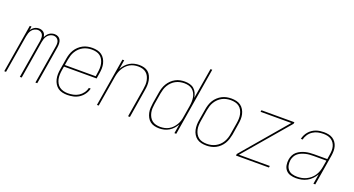

<svg xmlns="http://www.w3.org/2000/svg" viewBox="-47 -1337 3594 1947"><g transform="rotate(20 1750.0 -363.5)"><path d="M16 0 102 -520H121L114 -477Q121 -489 130.5 -498.5Q140 -508 151.5 -515Q163 -522 175.5 -525Q188 -528 201 -528Q215 -528 228.5 -523.5Q242 -519 252 -510Q262 -501 267 -488Q272 -475 274 -461Q280 -475 289.5 -488Q299 -501 311.5 -510Q324 -519 339 -523.5Q354 -528 369 -528Q390 -528 407.5 -518.5Q425 -509 433.5 -491.5Q442 -474 442.5 -453Q443 -432 440 -412L372 0H352L421 -415Q424 -432 423.5 -449Q423 -466 415.5 -480Q408 -494 394 -502Q380 -510 363 -510Q345 -510 327.5 -501Q310 -492 298 -477Q286 -462 280 -444Q274 -426 271 -408L204 0H184L253 -415Q255 -432 254.5 -449Q254 -466 247 -480Q240 -494 225.5 -502Q211 -510 194 -510Q177 -510 159 -501Q141 -492 129.5 -477Q118 -462 112 -444Q106 -426 103 -408L35 0Z M697 8Q670 8 643.5 2Q617 -4 596.5 -19Q576 -34 562.5 -56.5Q549 -79 543 -104.5Q537 -130 537.5 -158Q538 -186 543 -213L563 -333Q567 -358 575 -383.5Q583 -409 597 -432Q611 -455 631.5 -474Q652 -493 676 -505.5Q700 -518 726 -523Q752 -528 777 -528Q804 -528 830.5 -522Q857 -516 877.5 -501Q898 -486 911.5 -463.5Q925 -441 931 -415Q937 -389 936 -361.5Q935 -334 930 -307L921 -251H569L562 -210Q558 -186 557 -161Q556 -136 561 -113Q566 -90 577.5 -69.5Q589 -49 607.5 -35.5Q626 -22 649.5 -16Q673 -10 697 -10Q726 -10 755.5 -16Q785 -22 811 -38Q837 -54 855.5 -79.5Q874 -105 880 -134H900Q893 -102 873 -73Q853 -44 824 -25Q795 -6 762 1Q729 8 697 8ZM572 -269H905L911 -310Q915 -334 916 -359Q917 -384 912 -407Q907 -430 896 -450.5Q885 -471 866.5 -485Q848 -499 824.5 -504.5Q801 -510 776 -510Q753 -510 729.5 -505Q706 -500 684 -488.5Q662 -477 644 -459.5Q626 -442 613 -420.5Q600 -399 593 -376Q586 -353 582 -330Z M1016 0 1102 -520H1121L1105 -420Q1118 -445 1137 -466Q1156 -487 1180 -501.5Q1204 -516 1230.5 -522Q1257 -528 1283 -528Q1309 -528 1334.5 -521.5Q1360 -515 1379 -499Q1398 -483 1409 -460Q1420 -437 1424.5 -412Q1429 -387 1428 -360.5Q1427 -334 1422 -307L1372 0H1352L1403 -310Q1407 -334 1408.5 -358Q1410 -382 1405.5 -405Q1401 -428 1391 -448.5Q1381 -469 1363.5 -483.5Q1346 -498 1323.5 -504Q1301 -510 1277 -510Q1254 -510 1231 -505Q1208 -500 1187 -488Q1166 -476 1149 -458Q1132 -440 1120 -419.5Q1108 -399 1101 -376.5Q1094 -354 1090 -331L1035 0Z M1689 8Q1661 8 1635.5 1.5Q1610 -5 1590.5 -20.5Q1571 -36 1559 -58.5Q1547 -81 1541.5 -106.5Q1536 -132 1537.5 -159Q1539 -186 1543 -213L1563 -333Q1567 -358 1575 -383Q1583 -408 1597 -431Q1611 -454 1630.5 -473Q1650 -492 1674 -505Q1698 -518 1723.5 -523Q1749 -528 1774 -528Q1802 -528 1828.5 -521Q1855 -514 1874 -497Q1893 -480 1904 -456Q1915 -432 1919 -405L1974 -735H1993L1872 0H1852L1869 -100Q1856 -76 1836.5 -54.5Q1817 -33 1792.5 -18.5Q1768 -4 1741.5 2Q1715 8 1689 8ZM1695 -10Q1717 -10 1740.5 -15Q1764 -20 1785 -31.5Q1806 -43 1823.5 -61Q1841 -79 1853.5 -100Q1866 -121 1873 -143.5Q1880 -166 1883 -189L1903 -309Q1907 -333 1908 -357.5Q1909 -382 1905 -405Q1901 -428 1890.5 -448.5Q1880 -469 1862.5 -483.5Q1845 -498 1822 -504Q1799 -510 1775 -510Q1752 -510 1728.5 -505Q1705 -500 1683 -488.5Q1661 -477 1643 -459Q1625 -441 1612.5 -420Q1600 -399 1593 -376Q1586 -353 1582 -330L1562 -210Q1558 -186 1557 -161.5Q1556 -137 1561 -114Q1566 -91 1577 -70.5Q1588 -50 1605.5 -36Q1623 -22 1646.5 -16Q1670 -10 1695 -10Z M2197 8Q2169 8 2142.5 2Q2116 -4 2095.5 -19Q2075 -34 2061.5 -56.5Q2048 -79 2042.5 -105Q2037 -131 2037.5 -158.5Q2038 -186 2043 -213L2063 -333Q2067 -358 2075 -383.5Q2083 -409 2097 -432Q2111 -455 2131.5 -474Q2152 -493 2176 -505.5Q2200 -518 2226 -523Q2252 -528 2277 -528Q2304 -528 2330.5 -522Q2357 -516 2377.5 -501Q2398 -486 2411.5 -463.5Q2425 -441 2431 -415Q2437 -389 2436 -361.5Q2435 -334 2430 -307L2411 -187Q2406 -162 2398 -136.5Q2390 -111 2376 -88Q2362 -65 2342 -46Q2322 -27 2298 -14.5Q2274 -2 2248 3Q2222 8 2197 8ZM2197 -10Q2220 -10 2243.5 -15Q2267 -20 2289 -31.5Q2311 -43 2329.5 -60.5Q2348 -78 2360.5 -99.5Q2373 -121 2380.5 -144Q2388 -167 2391 -190L2411 -310Q2415 -334 2416 -359Q2417 -384 2412 -407Q2407 -430 2396 -450.5Q2385 -471 2366.5 -485Q2348 -499 2324.5 -504.5Q2301 -510 2276 -510Q2253 -510 2229.5 -505Q2206 -500 2184 -488.5Q2162 -477 2144 -459.5Q2126 -442 2113 -420.5Q2100 -399 2093 -376Q2086 -353 2082 -330L2062 -210Q2058 -186 2057 -161Q2056 -136 2061 -113Q2066 -90 2077.5 -69.5Q2089 -49 2107 -35Q2125 -21 2148.5 -15.5Q2172 -10 2197 -10Z M2516 0 2519 -18 2931 -502H2599L2602 -520H2958L2955 -502L2542 -18H2875L2872 0Z M3165 8Q3133 8 3103.5 -1Q3074 -10 3055.5 -32Q3037 -54 3032 -84.5Q3027 -115 3032 -146Q3036 -170 3047 -192.5Q3058 -215 3077 -231Q3096 -247 3119 -257.5Q3142 -268 3165 -273.5Q3188 -279 3211.5 -281Q3235 -283 3258 -283H3399L3407 -334Q3411 -357 3411.5 -379.5Q3412 -402 3406.5 -422.5Q3401 -443 3389 -460.5Q3377 -478 3359 -489.5Q3341 -501 3319.5 -505.5Q3298 -510 3275 -510Q3247 -510 3218 -504Q3189 -498 3163 -481Q3137 -464 3119.5 -438Q3102 -412 3097 -384H3077Q3081 -405 3091 -425.5Q3101 -446 3116 -463.5Q3131 -481 3150 -494Q3169 -507 3190 -514.5Q3211 -522 3232.5 -525Q3254 -528 3275 -528Q3301 -528 3325.5 -523Q3350 -518 3370 -505.5Q3390 -493 3404 -473.5Q3418 -454 3424.5 -431Q3431 -408 3431 -382.5Q3431 -357 3427 -331L3372 0H3352L3370 -108Q3355 -81 3332.5 -57.5Q3310 -34 3282 -19Q3254 -4 3224 2Q3194 8 3165 8ZM3171 -10Q3195 -10 3220 -14.5Q3245 -19 3269 -30.5Q3293 -42 3313.5 -59.5Q3334 -77 3348.5 -99Q3363 -121 3371.5 -145Q3380 -169 3384 -194L3396 -265H3258Q3238 -265 3216.5 -263.5Q3195 -262 3174 -257Q3153 -252 3132 -243.5Q3111 -235 3093.5 -221Q3076 -207 3065.5 -187Q3055 -167 3051 -146Q3047 -118 3052 -91Q3057 -64 3074 -44.5Q3091 -25 3117 -17.5Q3143 -10 3171 -10Z"/></g></svg>

Font: Iosevka SS04 Thin Oblique
Style: Regular
Weight: 100
Italic angle: -9°
Monospace: yes
Designer: Belleve Invis
Foundry: Belleve Invis
Version: Version 19.0.0; ttfautohint (v1.8.4)